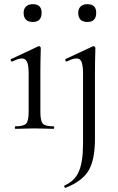

<svg xmlns="http://www.w3.org/2000/svg" viewBox="-20 -616 566 918"><path d="M137 -511Q93 -511 93 -555Q93 -574 104.5 -585Q116 -596 137 -596Q179 -596 179 -555Q179 -511 137 -511ZM398 -511Q354 -511 354 -555Q354 -574 365.5 -585Q377 -596 398 -596Q440 -596 440 -555Q440 -511 398 -511ZM53 0Q51 0 51 -6Q51 -12 53 -12Q93 -12 105 -25Q117 -38 117 -81V-268Q117 -320 100 -332Q83 -344 39 -322Q36 -321 33.5 -323.5Q31 -326 31 -329Q31 -332 34 -334L164 -395Q167 -397 171 -393.5Q175 -390 175 -387Q175 -383 174.5 -366.5Q174 -350 173.5 -323.5Q173 -297 173 -269V-81Q173 -38 184.5 -25Q196 -12 236 -12Q239 -12 239 -6Q239 0 236 0Q225 0 194.5 -1Q164 -2 145 -2Q126 -2 95 -1Q64 0 53 0ZM293 282Q290 283 288 278Q286 273 288 271Q337 250 357 204Q377 158 377 71V-268Q377 -321 360.5 -332.5Q344 -344 299 -322Q297 -321 294.5 -323.5Q292 -326 292 -329Q292 -332 294 -334L425 -395Q428 -397 432 -393.5Q436 -390 436 -387Q436 -383 435.5 -366.5Q435 -350 434.5 -323.5Q434 -297 434 -269V48Q434 148 403.5 199.5Q373 251 293 282Z"/></svg>

Font: Cormorant
Style: Regular
Weight: 400
Designer: Christian Thalmann (Catharsis Fonts)
Version: Version 1.000;PS 001.000;hotconv 1.0.70;makeotf.lib2.5.58329